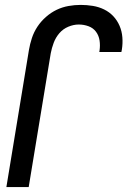

<svg xmlns="http://www.w3.org/2000/svg" viewBox="-20 -763 540 783"><path d="M97 0H6L98 -559Q102 -583 110 -607.5Q118 -632 132.5 -654Q147 -676 167.5 -694Q188 -712 211 -723Q234 -734 259 -738.5Q284 -743 309 -743Q334 -743 358.5 -739Q383 -735 404.5 -724.5Q426 -714 442 -697Q458 -680 467.5 -658Q477 -636 479 -611Q481 -586 477 -561L475 -551H385L386 -557Q389 -578 386 -598Q383 -618 371.5 -633.5Q360 -649 341 -656Q322 -663 301 -663Q280 -663 258.5 -654Q237 -645 222 -627.5Q207 -610 199 -588.5Q191 -567 187 -546Z"/></svg>

Font: Iosevka Term Curly Medium
Style: Italic
Weight: 500
Italic angle: -9°
Designer: Belleve Invis
Foundry: Belleve Invis
Version: Version 32.3.0